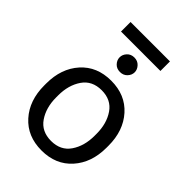

<svg xmlns="http://www.w3.org/2000/svg" viewBox="-244 -937 1056 1056"><g transform="rotate(45 283.5 -409.0)"><path d="M41.5 -249V-264.6Q41.5 -380.9 107.4 -454.6Q173.3 -528.3 283.7 -528.3Q394 -528.3 460 -454.6Q525.9 -380.9 525.9 -264.6V-249Q525.9 -132.8 460 -59.1Q394 14.6 283.7 14.6Q173.3 14.6 107.4 -59.1Q41.5 -132.8 41.5 -249ZM134.3 -264.6V-249Q134.3 -169.4 171.9 -114.5Q209.5 -59.6 283.7 -59.6Q357.9 -59.6 395.5 -114.5Q433.1 -169.4 433.1 -249V-264.6Q433.1 -344.2 395.5 -399.2Q357.9 -454.1 283.7 -454.1Q209.5 -454.1 171.9 -399.2Q134.3 -344.2 134.3 -264.6ZM225.1 -651.9Q225.1 -673.3 241.2 -690.9Q257.3 -708.5 283.7 -708.5Q309.6 -708.5 325.9 -690.9Q342.3 -673.3 342.3 -651.9Q342.3 -630.4 325.9 -613Q309.6 -595.7 283.7 -595.7Q257.3 -595.7 241.2 -613Q225.1 -630.4 225.1 -651.9ZM437 -831.5V-757.3H130.4V-831.5Z"/></g></svg>

Font: RobotoFlex
Style: Regular
Weight: 400
Designer: Berlow after Robertson
Foundry: Google
Version: Version 2.136